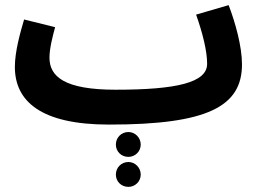

<svg xmlns="http://www.w3.org/2000/svg" viewBox="-20 -465 1014 749"><path d="M405 21 406 20V21C791 21 924 -50 924 -214C924 -284 898 -377 872 -445L745 -408C770 -337 788 -267 788 -216C788 -143 670 -115 431 -115C232 -115 173 -166 173 -240C173 -276 185 -322 195 -359L74 -389C59 -338 38 -264 38 -204C38 -71 138 21 405 21ZM481 147C507 147 529 126 529 99C529 72 507 50 481 50C453 50 432 72 432 99C432 126 453 147 481 147ZM481 264C507 264 529 243 529 216C529 189 507 167 481 167C453 167 432 189 432 216C432 243 453 264 481 264Z"/></svg>

Font: Noto Sans Arabic UI SmCn
Style: Bold
Weight: 700
Width: 4
Designer: Monotype Design Team, Nadine Chahine and Nizar Qandah
Foundry: Monotype Imaging Inc.
Version: Version 2.010